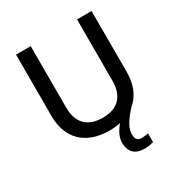

<svg xmlns="http://www.w3.org/2000/svg" viewBox="-213 -862 1161 1235"><g transform="rotate(-30 368.0 -245.0)"><path d="M476 104C476 56 503 15 560 -50C619 -98 648 -172 648 -258V-714H540V-260C540 -153 489 -83 369 -83C253 -83 196 -146 196 -259V-714H87V-259C87 -95 183 10 365 10C394 10 421 7 446 2C417 36 394 77 394 117C394 187 431 224 503 224C531 224 550 219 569 214V149C558 151 540 155 519 155C492 155 476 141 476 104Z"/></g></svg>

Font: Noto Sans Georgian Medium
Style: Regular
Weight: 500
Designer: Monotype Design Team, Akaki Razmadze
Foundry: Google LLC
Version: Version 2.005